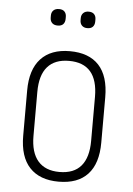

<svg xmlns="http://www.w3.org/2000/svg" viewBox="-49 -684 504 730"><g transform="rotate(5 202.5 -319.0)"><path d="M202 8Q130 8 91.5 -33Q53 -74 53 -154V-327Q53 -407 91.5 -448.5Q130 -490 202 -490Q275 -490 313 -449Q351 -408 351 -327V-154Q351 -74 313 -33Q275 8 202 8ZM202 -29Q257 -29 284.5 -61.5Q312 -94 312 -157V-325Q312 -389 284.5 -421Q257 -453 202 -453Q148 -453 120 -421Q92 -389 92 -325V-157Q92 -94 120 -61.5Q148 -29 202 -29ZM147 -583Q133 -583 125.5 -590.5Q118 -598 118 -611V-619Q118 -631 125.5 -638.5Q133 -646 147 -646Q161 -646 168 -638.5Q175 -631 175 -619V-611Q175 -598 168 -590.5Q161 -583 147 -583ZM260 -583Q247 -583 239.5 -590.5Q232 -598 232 -611V-619Q232 -631 239.5 -638.5Q247 -646 260 -646Q274 -646 281 -638.5Q288 -631 288 -619V-611Q288 -598 281 -590.5Q274 -583 260 -583Z"/></g></svg>

Font: Sofia Sans Condensed ExtraLight
Style: Regular
Weight: 250
Version: Version 4.100